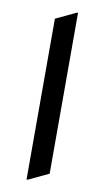

<svg xmlns="http://www.w3.org/2000/svg" viewBox="-88 -800 470 861"><g transform="rotate(10 146.5 -369.0)"><path d="M97.7 19.5V-712.9L190.4 -756.8H195.3V-24.4L102.5 19.5Z"/></g></svg>

Font: Nova Square
Style: Book
Weight: 400
Version: Version 2.000